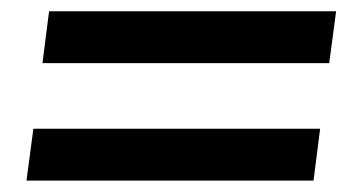

<svg xmlns="http://www.w3.org/2000/svg" viewBox="-20 -560 640 340"><path d="M55.2 -448.2 66.9 -540H575.2L563 -448.2ZM26.9 -240.2 39.1 -332H546.9L535.2 -240.2Z"/></svg>

Font: Cooper Hewitt
Style: Medium Italic
Weight: 708
Designer: Village Type and Design LLC
Foundry: Cooper Hewitt Smithsonian Design Museum
Version: 1.000